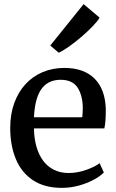

<svg xmlns="http://www.w3.org/2000/svg" viewBox="-20 -899 564 930"><path d="M280 11Q195.5 11 139.8 -26Q84 -63 56.8 -128.5Q29.5 -194 29.5 -279.5Q29.5 -345.5 48.8 -399Q68 -452.5 103 -490.8Q138 -529 186.2 -549.5Q234.5 -570 291.5 -570Q386 -570 437.8 -518.5Q489.5 -467 492.5 -370.5Q492.5 -340 491 -317.2Q489.5 -294.5 485.5 -277H144.5Q145 -229.5 156.2 -189.8Q167.5 -150 188.5 -121.2Q209.5 -92.5 240.8 -76.8Q272 -61 312.5 -61Q354.5 -61 397.2 -76Q440 -91 462.5 -108.5L483 -63.5Q465 -45 433.2 -28Q401.5 -11 361.5 0Q321.5 11 280 11ZM144.5 -331H378.5Q379.5 -339.5 380.2 -352Q381 -364.5 381 -374Q381 -434.5 356.5 -473.5Q332 -512.5 273.5 -512.5Q247 -512.5 224.8 -503.5Q202.5 -494.5 185.2 -473.8Q168 -453 157.5 -418Q147 -383 144.5 -331ZM264 -644 223.5 -678.5 385 -879 462.5 -813.5Q452 -795.5 427.5 -770.2Q403 -745 372.5 -719Q342 -693 313.2 -672.8Q284.5 -652.5 265 -644Z"/></svg>

Font: Merriweather Light 18pt Medium
Style: Regular
Weight: 500
Version: Version 2.100